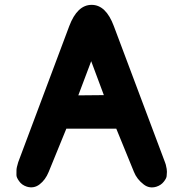

<svg xmlns="http://www.w3.org/2000/svg" viewBox="-20 -767 771 807"><path d="M365.2 -746.6Q304.7 -746.6 271 -657.2L56.6 -85.4Q49.3 -62 49.3 -52Q49.3 -42 49.1 -31.7Q48.8 -21.5 60.1 -5.9Q71.3 10.7 92.8 17.6Q122.6 26.4 146.5 7.8Q170.9 -10.7 184.6 -44.4L258.8 -226.1H468.8L543 -44.4Q555.2 -13.7 584 8.3Q607.9 26.9 637.7 17.6Q657.2 11.2 668.5 -3.4Q679.7 -17.6 680.4 -26.6Q681.2 -35.6 681.6 -44.7Q682.1 -53.7 676.8 -75.2Q674.8 -81.5 673.3 -85.4L458.5 -657.2Q425.3 -746.6 365.2 -746.6ZM416.5 -367.2 309.1 -366.2 363.3 -509.8Z"/></svg>

Font: Comic Relief
Style: Bold
Weight: 700
Designer: Jeff Davis
Foundry: Loudifier
Version: Version 1.200; ttfautohint (v1.8.4.7-5d5b)